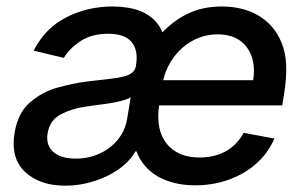

<svg xmlns="http://www.w3.org/2000/svg" viewBox="-20 -573 961 605"><path d="M25.9 -154.1Q31.2 -185.4 42.8 -209Q54.3 -232.6 72.8 -248.9Q111.2 -282.7 159.4 -296.5Q185 -303.6 210.4 -308.9Q235.8 -314.3 262.4 -317.1Q299.7 -321.7 326.3 -324.6Q353 -327.4 370.4 -332Q387.8 -336.6 397 -344.5Q406.2 -352.3 408.7 -366.5V-369Q416.2 -415.1 394.4 -440.9Q372.5 -466.6 321.4 -466.6Q268.1 -466.6 233.3 -443.2Q198.2 -419.7 181.1 -390.6L85.9 -413.4Q105.5 -451 131.7 -477.1Q158 -503.2 192.5 -520.2Q258.2 -552.6 335.2 -552.6Q358.7 -552.6 382.6 -548.8Q406.6 -545.1 427.6 -535.9Q448.5 -526.6 465.4 -510.8Q482.2 -495 491.8 -470.9Q529.5 -510.7 575.5 -531.6Q621.4 -552.6 679.3 -552.6Q710.6 -552.6 739.3 -545.8Q768.1 -539.1 792.6 -525Q817.1 -511 836.3 -489.3Q855.5 -467.7 867.5 -437.5Q880 -407.3 881.7 -368.3Q883.5 -329.2 875.4 -278.4L869.3 -240.8H481.2Q470.5 -162.3 505.7 -119.7Q540.8 -76.7 608.7 -76.7Q655.5 -76.7 691.1 -96.2Q726.6 -115.8 747.9 -154.5L844.8 -136.4Q828.8 -99.8 802.6 -72.1Q776.3 -44.4 743.3 -25.9Q710.2 -7.5 672.6 1.8Q634.9 11 596.2 11Q560.4 11 530.4 3.7Q500.4 -3.6 476.7 -17.4Q453.1 -31.2 436.3 -51.1Q419.4 -71 410.2 -95.9H406.6Q394.2 -73.2 371.4 -53.4Q348.7 -33.7 319.2 -19.2Q289.8 -4.6 255.5 3.7Q221.2 12.1 186.1 12.1Q105.5 12.1 59.3 -30.9Q12.8 -74.2 25.9 -154.1ZM219.5 -73.2Q252.5 -73.2 280.4 -83.5Q308.2 -93.8 329.2 -110.8Q350.1 -127.8 363.3 -150.2Q376.4 -172.6 380.3 -196.7L392 -267Q386.4 -262.4 374.5 -258.7Q362.6 -255 349.1 -252Q335.6 -248.9 322.8 -247.2Q310 -245.4 302.6 -244.3Q287.6 -242.5 276.5 -240.9Q265.3 -239.3 256.4 -237.9Q233 -235.1 212.4 -229Q191.8 -223 173.3 -213.8Q136.7 -195 130 -152.7Q126.8 -133.2 131.9 -118.3Q137.1 -103.3 149 -93.2Q160.9 -83.1 179 -78.1Q197.1 -73.2 219.5 -73.2ZM494.3 -320.3H777.7Q787.6 -383.5 757.8 -424Q727.6 -464.8 665.5 -464.8Q633.9 -464.8 605.8 -453.7Q577.8 -442.5 555.4 -422.9Q533 -403.4 517.2 -377.1Q501.4 -350.9 494.3 -320.3Z"/></svg>

Font: Inter P Medium
Style: Italic
Weight: 500
Italic angle: 9.39999°
Designer: Rasmus Andersson
Foundry: rsms
Version: Version 3.018;git-588b23468